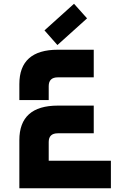

<svg xmlns="http://www.w3.org/2000/svg" viewBox="-20 -1002 644 1022"><path d="M374 -981.9 443.4 -904.3 285.6 -762.2 216.8 -840.3ZM479 -737.3V-590.3H288.1Q239.3 -590.3 239.3 -543.5V-469.2H83V-554.2Q83 -737.3 288.1 -737.3ZM83 0V-255.9Q83 -439.9 288.1 -439.9H479V-292.5H288.1Q239.3 -292.5 239.3 -246.1V-146.5H570.3V0Z"/></svg>

Font: New Shape
Style: Bold
Weight: 700
Designer: Wojciech Kalinowski "wmk69" (wmk69@o2.pl)
Foundry: Wojciech Kalinowski "wmk69" (wmk69@o2.pl)
Version: Version 2.1.1; 2021-05-14